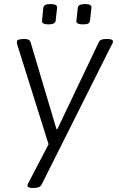

<svg xmlns="http://www.w3.org/2000/svg" viewBox="-20 -717 584 945"><path d="M140 208Q115 208 115 196Q115 191 123 177L219 -7L66 -494Q65 -497 64 -502.5Q63 -508 63 -511Q63 -525 96 -525H102Q125 -525 130 -511L258 -81H262L467 -511Q474 -525 501 -525H509Q536 -525 536 -513Q536 -509 534 -504Q532 -499 529 -495L185 191Q177 208 149 208ZM388 -597Q354 -597 356 -615L363 -679Q365 -697 398 -697Q433 -697 430 -679L423 -615Q422 -606 414.5 -601.5Q407 -597 388 -597ZM219 -597Q184 -597 187 -615L193 -679Q195 -688 202.5 -692.5Q210 -697 229 -697Q263 -697 261 -679L254 -615Q251 -597 219 -597Z"/></svg>

Font: Asap Semi Expanded Semi Expanded Light
Style: Italic
Weight: 300
Width: 6
Italic angle: -6°
Designer: Pablo Cosgaya
Foundry: Omnibus-Type
Version: Version 3.001; ttfautohint (v1.8.4.7-5d5b)